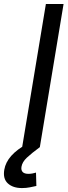

<svg xmlns="http://www.w3.org/2000/svg" viewBox="-77 -748 346 976"><path d="M246.1 -727.5 125.5 0H35.6L156.2 -727.5ZM34.7 208Q-11.2 208 -37.1 184.3Q-63 160.6 -55.2 114.7Q-48.8 77.1 -20 44.4Q8.8 11.7 64.5 -19L125.5 0Q82.5 31.7 59.3 53.7Q36.1 75.7 32.2 99.6Q29.3 116.7 38.1 126.2Q46.9 135.7 67.9 135.7Q77.6 135.7 87.9 133.8Q98.1 131.8 106 129.4L107.9 197.3Q92.8 200.7 74.5 204.3Q56.2 208 34.7 208Z"/></svg>

Font: Inter 24pt
Style: Italic
Weight: 400
Italic angle: -9.3988°
Designer: Rasmus Andersson
Foundry: rsms
Version: Version 4.001;git-66647c0bb